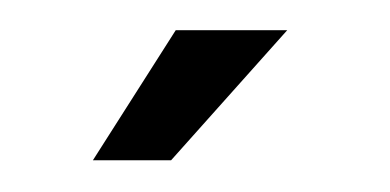

<svg xmlns="http://www.w3.org/2000/svg" viewBox="-20 -708 252 124"><path d="M93.5 -688.5H165.5L90.5 -604.5H40Z"/></svg>

Font: Anybody Narrow Medium
Style: Regular
Weight: 500
Width: 3
Designer: Tyler Finck
Foundry: Etcetera Type Company
Version: Version 1.000; ttfautohint (v1.8)